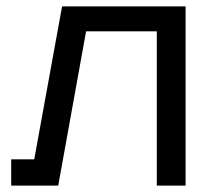

<svg xmlns="http://www.w3.org/2000/svg" viewBox="-20 -580 660 600"><path d="M560 -560V0H470V-482H249L162 0H15V-82H87L174 -560Z"/></svg>

Font: Tektur
Style: Regular
Weight: 400
Designer: Adam Jagosz
Foundry: Adam Jagosz
Version: Version 1.005;gftools[0.9.30]